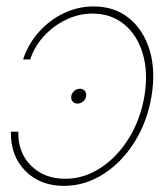

<svg xmlns="http://www.w3.org/2000/svg" viewBox="-20 -574 527 605"><path d="M181.2 11.7Q106.9 11.7 60.1 -35.2Q13.2 -82 14.2 -159.2H37.6Q36.6 -92.3 78.4 -51.5Q120.1 -10.7 185.1 -10.7Q245.6 -10.7 298.1 -45.7Q350.6 -80.6 386.7 -139.6Q422.9 -198.7 435.1 -271.5Q447.3 -346.2 429.9 -404.8Q412.6 -463.4 371.3 -497.3Q330.1 -531.2 271 -531.2Q228.5 -531.2 188.7 -512.2Q148.9 -493.2 118.9 -460.7Q88.9 -428.2 75.2 -386.7H52.7Q69.3 -436.5 103.3 -474.1Q137.2 -511.7 181.6 -532.7Q226.1 -553.7 274.9 -553.7Q341.3 -553.7 387 -516.4Q432.6 -479 451.7 -415.3Q470.7 -351.6 457.5 -271.5Q444.3 -190.9 404.1 -126.7Q363.8 -62.5 305.7 -25.4Q247.6 11.7 181.2 11.7ZM224.1 -247.6Q214.4 -247.6 208.7 -254.4Q203.1 -261.2 204.6 -271Q206.1 -280.8 214.1 -287.6Q222.2 -294.4 231.9 -294.4Q241.7 -294.4 247.3 -287.6Q252.9 -280.8 251.5 -271Q250 -261.2 241.9 -254.4Q233.9 -247.6 224.1 -247.6Z"/></svg>

Font: Inter Display Thin
Style: Italic
Weight: 100
Italic angle: -9.39999°
Designer: Rasmus Andersson
Foundry: rsms
Version: Version 4.000;git-a52131595